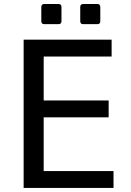

<svg xmlns="http://www.w3.org/2000/svg" viewBox="-20 -924 642 944"><path d="M197.8 -805.2Q183.1 -805.2 183.1 -819.8V-889.6Q183.1 -904.3 197.8 -904.3H267.6Q282.2 -904.3 282.2 -889.6V-819.8Q282.2 -805.2 267.6 -805.2ZM389.2 -805.2Q374.5 -805.2 374.5 -819.8V-889.6Q374.5 -904.3 389.2 -904.3H458.5Q473.1 -904.3 473.1 -889.6V-819.8Q473.1 -805.2 458.5 -805.2ZM96.2 -729H528.8V-646H194.8V-430.2H514.2V-347.2H194.8V-83H538.1V0H96.2Z"/></svg>

Font: Vazir Code Hack
Style: Code-Hack
Weight: 400
Foundry: DejaVu fonts team - Redesigned by Saber Rastikerdar
Version: Version 1.1.2